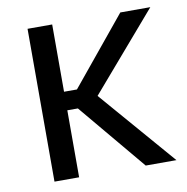

<svg xmlns="http://www.w3.org/2000/svg" viewBox="-66 -603 649 667"><g transform="rotate(-10 258.5 -269.5)"><path d="M160.6 -539.1V0H73.7V-539.1ZM506.8 -539.1 246.1 -236.3H127.4V-301.8H206.1L400.9 -539.1ZM395.5 0 195.8 -238.8 242.2 -302.7 503.9 0Z"/></g></svg>

Font: Inter 18pt
Style: Regular
Weight: 400
Designer: Rasmus Andersson
Foundry: rsms
Version: Version 4.001;git-66647c0bb